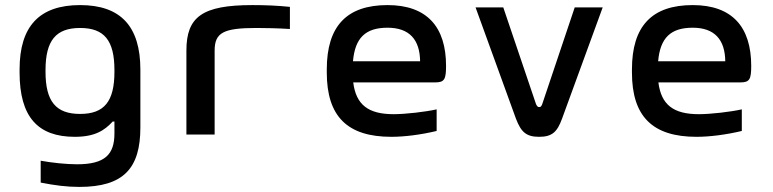

<svg xmlns="http://www.w3.org/2000/svg" viewBox="-20 -529 3040 755"><path d="M57 -256V-244C57 -69 129 9 274 9C353 9 391 -16 423 -51H430V-4C430 79 392 117 283 117C240 117 184 111 140 103V189C196 200 242 206 292 206C466 206 532 133 532 -28V-255C532 -426 454 -509 295 -509C136 -509 57 -427 57 -256ZM159 -247V-253C159 -370 200 -419 295 -419C390 -419 430 -370 430 -253V-247C430 -130 390 -81 295 -81C200 -81 159 -130 159 -247Z M989 -419C1020 -419 1075 -418 1120 -415V-502C1072 -507 1024 -509 973 -509C775 -509 713 -463 713 -330V0H824V-330C824 -401 859 -419 989 -419Z M1734 -270C1734 -422 1660 -509 1504 -509C1344 -509 1265 -427 1265 -256V-244C1265 -71 1346 9 1519 9C1570 9 1634 1 1697 -14V-99C1653 -89 1574 -80 1528 -80C1428 -80 1380 -117 1369 -205H1692C1728 -205 1734 -218 1734 -270ZM1368 -288C1376 -380 1417 -420 1504 -420C1590 -420 1631 -373 1632 -288Z M1850 -500 2009 -62C2029 -10 2049 9 2100 9C2151 9 2171 -10 2190 -62L2350 -500H2240L2112 -119C2108 -109 2105 -108 2100 -108C2096 -108 2093 -109 2088 -119L1959 -500Z M2934 -270C2934 -422 2860 -509 2704 -509C2544 -509 2465 -427 2465 -256V-244C2465 -71 2546 9 2719 9C2770 9 2834 1 2897 -14V-99C2853 -89 2774 -80 2728 -80C2628 -80 2580 -117 2569 -205H2892C2928 -205 2934 -218 2934 -270ZM2568 -288C2576 -380 2617 -420 2704 -420C2790 -420 2831 -373 2832 -288Z"/></svg>

Font: LT Wave Mono Medium
Style: Regular
Weight: 500
Designer: Daniel Lyons
Version: Version 2.5 (Glyphs App)